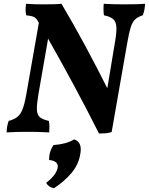

<svg xmlns="http://www.w3.org/2000/svg" viewBox="-20 -699 789 1018"><path d="M26 -58Q53 -65 70.5 -78Q88 -91 99 -118.5Q110 -146 119 -196L186 -578Q184 -583 181 -587Q171 -604 159 -609.5Q147 -615 119 -618Q113 -643 118 -679Q141 -677 165 -676.5Q189 -676 213 -676Q237 -676 261.5 -676.5Q286 -677 306 -679Q370 -571 431.5 -457Q493 -343 549 -231L590 -478Q599 -530 597 -557.5Q595 -585 579.5 -598Q564 -611 531 -618Q527 -647 530 -679Q558 -677 586.5 -676.5Q615 -676 636 -676Q662 -676 692.5 -676.5Q723 -677 749 -679Q748 -645 737 -618Q712 -610 697 -596.5Q682 -583 673 -554Q664 -525 655 -473L572 1Q558 6 541 7.5Q524 9 505 9Q440 -120 373 -244.5Q306 -369 235 -494L184 -201Q175 -148 175.5 -119.5Q176 -91 191 -78Q206 -65 239 -58Q242 -44 242 -28.5Q242 -13 241 3Q209 1 178.5 0.5Q148 0 126 0Q100 0 73.5 0.5Q47 1 15 3Q16 -31 26 -58ZM266 299Q236 293 225 270Q279 229 286 189Q291 155 240 149Q240 104 264 70Q296 68 324 60.5Q352 53 373 40Q417 54 406 116Q397 174 358 219.5Q319 265 266 299Z"/></svg>

Font: Vollkorn
Style: Bold Italic
Weight: 700
Italic angle: -11°
Designer: Friedrich Althausen
Foundry: Friedrich Althausen
Version: Version 5.000; ttfautohint (v1.8.3)